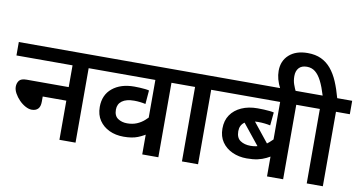

<svg xmlns="http://www.w3.org/2000/svg" viewBox="-83 -1117 2525 1338"><g transform="rotate(10 1179.5 -448.0)"><path d="M0 -622H608V-527H511V0H397V-277H230V-241Q230 -205 214 -189Q198 -173 170 -173Q149 -173 125 -186Q101 -199 80.5 -220Q60 -241 46.5 -265.5Q33 -290 33 -312Q33 -337 46.5 -355Q60 -373 100 -373H397V-527H0Z M1196 -527H1097V0H983V-191L1012 -158Q973 -131 933 -115Q893 -99 833 -99Q776 -99 731.5 -120Q687 -141 660.5 -180Q634 -219 634 -275Q634 -360 692.5 -408Q751 -456 847 -456Q865 -456 885.5 -455Q906 -454 924 -452Q942 -450 952 -447L944 -350Q927 -354 905.5 -356.5Q884 -359 863 -359Q807 -359 777.5 -337Q748 -315 748 -276Q748 -232 775.5 -213.5Q803 -195 841 -195Q879 -195 909 -207.5Q939 -220 962.5 -241Q986 -262 1005 -285L983 -209V-527H594V-622H1196Z M1378 -527V0H1264V-527H1181V-622H1476V-527Z M2078 -527H1980V0H1866V-191L1893 -156Q1867 -140 1840 -126.5Q1813 -113 1780.5 -106Q1748 -99 1704 -99Q1648 -99 1602 -120Q1556 -141 1529 -180Q1502 -219 1502 -275Q1502 -332 1529.5 -372Q1557 -412 1606 -434Q1655 -456 1719 -456Q1742 -456 1764 -455Q1786 -454 1805 -452Q1824 -450 1835 -447L1826 -354Q1808 -358 1785.5 -360.5Q1763 -363 1739 -363Q1676 -363 1645 -340.5Q1614 -318 1614 -276Q1614 -229 1643 -209.5Q1672 -190 1715 -190Q1754 -190 1785.5 -203.5Q1817 -217 1842 -239Q1867 -261 1888 -285L1866 -209V-527H1462V-622H2078ZM1677 -412 1849 -197 1797 -155 1609 -389Z M1852 -615Q1834 -650 1826 -680Q1818 -710 1818 -739Q1818 -810 1866 -853Q1914 -896 1997 -896Q2052 -896 2092.5 -877Q2133 -858 2163 -822Q2193 -786 2214.5 -735.5Q2236 -685 2253 -622H2359V-527H2261V0H2147V-527H2064V-622H2150Q2132 -682 2112 -721.5Q2092 -761 2067 -781Q2042 -801 2008 -801Q1970 -801 1951 -779.5Q1932 -758 1932 -722Q1932 -690 1941 -664.5Q1950 -639 1962 -614Z"/></g></svg>

Font: Noto Sans Devanagari SemiBold
Style: Regular
Weight: 600
Version: Version 2.003